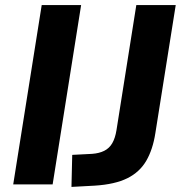

<svg xmlns="http://www.w3.org/2000/svg" viewBox="-20 -725 711 755"><path d="M32 0 144 -705H299L187 0ZM261 10 264 -116 342 -120Q370 -122 390 -132Q410 -142 421.5 -162Q433 -182 438 -213L516 -705H671L591 -202Q581 -137 555 -92.5Q529 -48 480.5 -24Q432 0 353 5Z"/></svg>

Font: Nunito Sans 12pt ExtraLight 12pt ExtraBold
Style: Italic
Weight: 800
Italic angle: -9°
Version: Version 3.101;gftools[0.9.27]